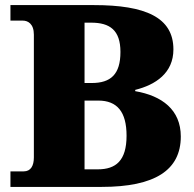

<svg xmlns="http://www.w3.org/2000/svg" viewBox="-20 -734 760 754"><path d="M21 0H379C589 0 690 -66 690 -198C690 -303 616 -358 511 -376V-381C591 -401 661 -447 661 -540C661 -666 551 -714 349 -714H21V-653H70C89 -653 113 -641 113 -598V-116C113 -83 101 -61 73 -61H21ZM340 -408H312V-645H338C411 -645 453 -616 453 -530C453 -442 415 -408 340 -408ZM364 -69H312V-339H366C440 -339 477 -295 477 -201C477 -103 435 -69 364 -69Z"/></svg>

Font: Noto Serif Malayalam Black
Style: Regular
Weight: 900
Designer: Indian type Foundry, Jelle Bosma, Monotype Design Team
Foundry: Monotype Imaging Inc.
Version: Version 2.104